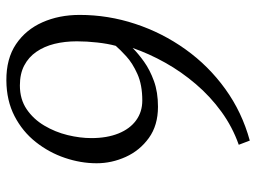

<svg xmlns="http://www.w3.org/2000/svg" viewBox="-123 -664 824 618"><g transform="rotate(-90 289.0 -355.0)"><path d="M145.5 37 132 1.5Q189 -18.5 238.2 -54.2Q287.5 -90 327.2 -136.5Q367 -183 396.2 -235.2Q425.5 -287.5 443.5 -340Q425.5 -322 399.2 -303.2Q373 -284.5 337.2 -271.5Q301.5 -258.5 254.5 -258.5Q194.5 -258.5 154 -287.8Q113.5 -317 93 -362.2Q72.5 -407.5 72.5 -456Q72.5 -507 89.8 -558Q107 -609 140.8 -651.8Q174.5 -694.5 224.2 -720.2Q274 -746 339 -746.5Q409 -747 455.8 -715.5Q502.5 -684 526.2 -630.5Q550 -577 550 -510.5Q550 -419 521.2 -331.8Q492.5 -244.5 439.2 -170Q386 -95.5 311.5 -41.8Q237 12 145.5 37ZM274.5 -309Q325 -309 360 -324.8Q395 -340.5 417 -360.8Q439 -381 450.5 -394.5Q457.5 -420.5 461.2 -454Q465 -487.5 465 -519.5Q465 -558.5 456.8 -591.8Q448.5 -625 431.2 -650Q414 -675 387.2 -689Q360.5 -703 323 -703Q278.5 -703 246.5 -681.2Q214.5 -659.5 193.8 -624.5Q173 -589.5 163.2 -549.5Q153.5 -509.5 153.5 -473Q153.5 -422.5 168.5 -385.5Q183.5 -348.5 210.8 -328.8Q238 -309 274.5 -309Z"/></g></svg>

Font: Merriweather Light
Style: Italic
Weight: 300
Italic angle: -7.8°
Designer: Eben Sorkin
Foundry: Eben Sorkin
Version: Version 2.101